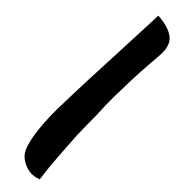

<svg xmlns="http://www.w3.org/2000/svg" viewBox="10 -266 465 465"><g transform="rotate(-45 243.0 -33.0)"><path d="M19.5 -54.7Q28.3 -62.5 46.9 -67.4Q65.4 -72.3 87.4 -74.7Q109.4 -77.1 132.8 -77.6Q156.2 -78.1 175.8 -77.1Q215.8 -76.2 264.6 -74.2Q306.6 -72.3 363.3 -69.8Q419.9 -67.4 487.3 -64.5Q485.4 -29.3 471.7 -10.7Q458 7.8 424.8 5.9Q408.2 4.9 384.8 2.9Q361.3 1 333.5 0Q305.7 -1 274.4 -1.5Q243.2 -2 211.9 0Q177.7 0 142.6 1Q112.3 2.9 75.2 5.4Q38.1 7.8 3.9 12.7Q-2 -2.9 -0.5 -15.1Q1 -27.3 5.9 -36.1Q10.7 -46.9 19.5 -54.7Z"/></g></svg>

Font: Rancho
Style: Regular
Weight: 400
Designer: Font Diner, Inc
Foundry: Font Diner, Inc
Version: Version 1.001